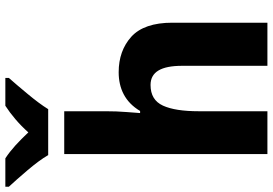

<svg xmlns="http://www.w3.org/2000/svg" viewBox="-225 -849 1020 718"><g transform="rotate(-90 285.0 -490.0)"><path d="M67.9 -759.8V0H228V-256.8C228 -314.9 234.9 -359.9 249 -390.6C263.2 -421.4 288.6 -437 326.2 -437C375 -437 397.9 -397.5 397.9 -318.8V0H559.1V-356C559.1 -425.8 541.5 -477.1 506.8 -508.8C471.7 -540.5 427.2 -556.2 374 -556.2C313 -556.2 262.2 -532.2 229 -476.1H221.2C221.7 -486.3 223.1 -503.4 225.1 -527.8C227.1 -551.8 228 -577.6 228 -605V-759.8ZM248.5 -980C215.3 -958.5 180.7 -929.7 148.9 -894C115.2 -929.7 85 -958.5 51.8 -980H-54.2V-966.8C-37.1 -948.2 -16.1 -924.8 7.8 -896.5C31.7 -868.2 50.8 -842.8 64 -819.8H235.8C250 -842.8 269 -868.2 293 -897C316.9 -925.8 336.4 -948.7 352.5 -966.8V-980Z"/></g></svg>

Font: Avrile Sans
Style: Bold
Weight: 700
Designer: Monotype Design Team, Google (font), Stefan Peev (BGR Cyrillic), Cristiano Sobral (main changes)
Foundry: The Avrile Sans Project Authors
Version: Version 3.110